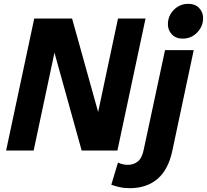

<svg xmlns="http://www.w3.org/2000/svg" viewBox="-20 -787 1082 1004"><path d="M12 0 159 -690H357L505 -159L484 -158L597 -690H741L594 0H407L253 -554L274 -555L156 0ZM562 179 597 63Q609 69 622 72Q635 75 648 75Q678 75 700 58Q722 41 731 -2L843 -525H993L881 2Q860 101 803 149Q746 197 659 197Q629 197 605 191.5Q581 186 562 179ZM858 -660Q858 -704 889 -735.5Q920 -767 965 -767Q1000 -767 1021 -745.5Q1042 -724 1042 -692Q1042 -649 1011 -617Q980 -585 935 -585Q900 -585 879 -607Q858 -629 858 -660Z"/></svg>

Font: Radio Canada
Style: Italic
Weight: 400
Italic angle: -12°
Designer: Charles Daoud, Etienne Aubert Bonn, Alexandre Saumier Demers, Jacques Le Bailly
Foundry: Radio-Canada
Version: Version 2.104;gftools[0.9.28.dev5+ged2979d]